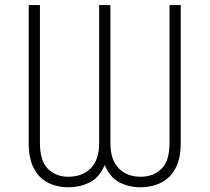

<svg xmlns="http://www.w3.org/2000/svg" viewBox="-20 -748 848 777"><path d="M96.2 -168.5V-727.5H141.6V-168.5Q141.6 -96.2 174.1 -64.5Q206.5 -32.7 256.3 -32.7Q313 -32.7 347.2 -66.9Q381.3 -101.1 381.3 -168.5V-727.5H426.8V-168.5Q426.8 -101.1 460.4 -66.9Q494.1 -32.7 548.8 -32.7Q600.1 -32.7 633.1 -64.5Q666 -96.2 666 -168.5V-727.5H711.4V-168.5Q711.4 -107.4 690.7 -67.9Q669.9 -28.3 633.1 -9.3Q596.2 9.8 547.9 9.8Q502.4 9.8 464.1 -9.5Q425.8 -28.8 403.8 -80.1Q381.8 -28.8 342.3 -9.5Q302.7 9.8 257.8 9.8Q209 9.8 172.6 -9.5Q136.2 -28.8 116.2 -68.1Q96.2 -107.4 96.2 -168.5Z"/></svg>

Font: Inter 20pt ExtraLight
Style: Regular
Weight: 250
Version: Version 4.001;git-66647c0bb